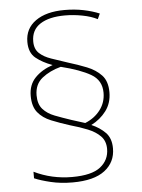

<svg xmlns="http://www.w3.org/2000/svg" viewBox="-54 -802 626 846"><g transform="rotate(-5 259.0 -379.0)"><path d="M82 -395Q82 -444 112 -475Q142 -506 190 -522Q146 -538 117 -561.5Q88 -585 88 -633Q88 -692 135 -725.5Q182 -759 263 -759Q308 -759 347 -751Q386 -743 417 -730L406 -706Q379 -720 340 -727.5Q301 -735 263 -735Q193 -735 153.5 -709.5Q114 -684 114 -633Q114 -599 134 -580.5Q154 -562 186.5 -551Q219 -540 258 -527Q301 -514 340 -498.5Q379 -483 404 -456.5Q429 -430 429 -381Q429 -333 403 -298.5Q377 -264 337 -244Q374 -228 398.5 -203Q423 -178 423 -133Q423 -72 375.5 -35.5Q328 1 233 1Q181 1 137 -9.5Q93 -20 65 -32V-61Q143 -23 233 -23Q320 -23 358.5 -53.5Q397 -84 397 -133Q397 -168 376 -189.5Q355 -211 320.5 -225Q286 -239 243 -251Q199 -265 162 -280Q125 -295 103.5 -321.5Q82 -348 82 -395ZM108 -395Q108 -356 127.5 -334Q147 -312 179.5 -299.5Q212 -287 251 -274L311 -255Q353 -272 378 -305Q403 -338 403 -381Q403 -436 356.5 -463Q310 -490 225 -511Q176 -498 142 -471Q108 -444 108 -395Z"/></g></svg>

Font: Noto Sans Myanmar UI Thin
Style: Regular
Weight: 100
Designer: Monotype Design Team
Foundry: Monotype Imaging Inc.
Version: Version 2.103; ttfautohint (v1.8.4.7-5d5b)